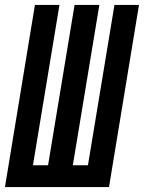

<svg xmlns="http://www.w3.org/2000/svg" viewBox="-36 -755 581 775"><path d="M-16 0 105 -735H204L97 -88H158L265 -735H365L258 -88H319L426 -735H525L404 0Z"/></svg>

Font: Iosevka SS18 Semibold
Style: Italic
Weight: 600
Italic angle: -9°
Monospace: yes
Designer: Belleve Invis
Foundry: Belleve Invis
Version: Version 25.1.1; ttfautohint (v1.8.4)